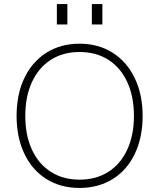

<svg xmlns="http://www.w3.org/2000/svg" viewBox="-20 -921 787 949"><path d="M62 -348Q62 -455 100.5 -535.5Q139 -616 209.5 -660.5Q280 -705 373 -705Q466 -705 536.5 -660.5Q607 -616 646 -535Q685 -454 685 -348Q685 -242 646.5 -161Q608 -80 537 -36Q466 8 373 8Q280 8 209.5 -36Q139 -80 100.5 -161Q62 -242 62 -348ZM642 -348Q642 -444 609 -515.5Q576 -587 515.5 -625.5Q455 -664 373 -664Q292 -664 231.5 -625.5Q171 -587 138 -515.5Q105 -444 105 -348Q105 -252 138 -181Q171 -110 231.5 -71.5Q292 -33 373 -33Q455 -33 515.5 -71.5Q576 -110 609 -181.5Q642 -253 642 -348ZM434 -901H486V-800H434ZM261 -901H313V-800H261Z"/></svg>

Font: Hanken Grotesk ExtraLight
Style: Regular
Weight: 200
Designer: Alfredo Marco Pradil
Foundry: Hanken Design Co.
Version: Version 3.014